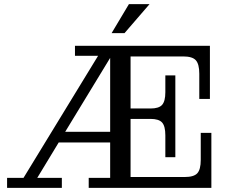

<svg xmlns="http://www.w3.org/2000/svg" viewBox="-20 -902 1099 922"><path d="M516 -743 599 -882H698L578 -743ZM509 -269V-624L293 -269ZM14 0V-48H93L451 -634H340V-682H988V-427H937V-548Q937 -594 920.5 -612.5Q904 -631 860 -631H607V-381H703Q743 -381 758.5 -398.5Q774 -416 774 -459V-540H822V-147H774V-252Q774 -296 758.5 -313.5Q743 -331 703 -331H607V-52H867Q911 -52 927.5 -70Q944 -88 944 -134V-264H995V0H406V-48H509V-218H262L159 -48H277V0Z"/></svg>

Font: Montagu Slab 144pt
Style: Regular
Weight: 400
Designer: Florian Karsten
Foundry: Florian Karsten
Version: Version 1.000; ttfautohint (v1.8.3)